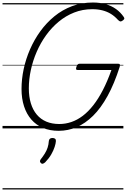

<svg xmlns="http://www.w3.org/2000/svg" viewBox="-20 -1020 1007 1525"><path d="M446 19Q376 19 321.5 -4Q267 -27 229 -70.5Q191 -114 171 -175.5Q151 -237 151 -313Q151 -391 168 -471Q185 -551 218.5 -628Q252 -705 300.5 -772Q349 -839 412 -890.5Q475 -942 552 -971Q629 -1000 718 -1000Q773 -1000 819 -987Q865 -974 901 -948.5Q937 -923 963 -885Q970 -876 966 -868.5Q962 -861 950 -854Q941 -848 934 -850Q927 -852 916 -863Q891 -891 861 -909.5Q831 -928 794 -937.5Q757 -947 713 -947Q636 -947 569 -920.5Q502 -894 446 -847.5Q390 -801 346 -740Q302 -679 271.5 -608.5Q241 -538 225 -464Q209 -390 209 -318Q209 -252 225 -199.5Q241 -147 272 -110Q303 -73 348 -54Q393 -35 451 -35Q500 -35 547 -51Q594 -67 637.5 -100Q681 -133 721 -184Q761 -235 797 -304.5Q833 -374 865 -464H597Q586 -464 584.5 -471Q583 -478 587 -489Q592 -503 597.5 -508.5Q603 -514 614 -514H916Q929 -514 931.5 -508.5Q934 -503 931 -490Q888 -355 834.5 -258Q781 -161 719 -100Q657 -39 588.5 -10Q520 19 446 19ZM306 276Q298 269 297.5 262Q297 255 303 246Q322 222 336 199.5Q350 177 358 153Q366 129 368 99Q370 86 377.5 81Q385 76 397 76Q411 76 418 82.5Q425 89 424 101Q423 119 414 147Q405 175 387 206.5Q369 238 339 269Q331 276 322.5 279.5Q314 283 306 276ZM0 475H960V485H0ZM0 -20H960V0H0ZM0 -505H960V-500H0ZM0 -995H960V-985H0Z"/></svg>

Font: Playwrite SK Guides
Style: Regular
Weight: 400
Designer: Veronika Burian, José Scaglione
Foundry: TypeTogether
Version: Version 1.003